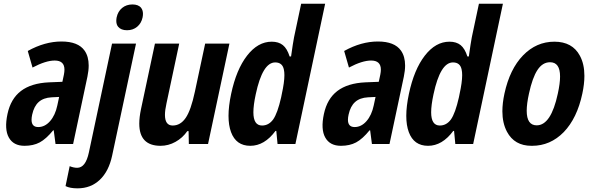

<svg xmlns="http://www.w3.org/2000/svg" viewBox="-20 -780 3211 1040"><path d="M130.4 -503.9Q222.7 -555.2 313 -555.2Q403.3 -555.2 438 -505.9Q460.4 -474.1 460.4 -425.3Q460.4 -397.9 453.6 -365.2L376 0H280.8L271 -74.2H268.1Q229.5 -26.9 194.8 -8.5Q160.2 9.8 112.8 9.8Q52.7 9.8 27.8 -35.2Q2.9 -79.6 20.5 -162.4Q38.1 -245.1 93.8 -287.4Q149.4 -329.6 245.1 -334L317.9 -336.9L326.2 -376Q329.1 -391.1 329.1 -402.8Q329.1 -452.1 276.4 -452.1Q228 -452.1 156.2 -414.1ZM150.9 -131.3Q150.9 -91.8 187 -91.8Q223.1 -91.8 251.2 -123.8Q279.3 -155.8 290.5 -209L300.3 -254.9L259.8 -252.9Q215.3 -250.5 189.7 -227.5Q164.1 -204.6 154.3 -159.2Q150.9 -143.6 150.9 -131.3Z M744.6 -737.3Q754.4 -724.1 754.4 -705.1Q754.4 -696.3 752.4 -686Q745.6 -653.8 722.9 -635Q700.2 -616.2 668 -616.2Q635.7 -616.2 620.1 -634.8Q609.9 -647 609.9 -667Q609.9 -675.8 611.8 -686Q618.7 -718.3 641.6 -737.1Q664.6 -755.9 697.3 -755.9Q730 -755.9 744.6 -737.3ZM399.9 240.2Q358.9 240.2 335 228L357.4 120.1Q378.9 128.9 397.9 128.9Q443.8 128.9 461.4 45.9L586.9 -543.9H716.8L587.4 63Q569.3 147.9 520.5 194.1Q471.7 240.2 399.9 240.2Z M873.5 -157.7Q873.5 -100.1 915.5 -100.1Q957.5 -100.1 985.8 -141.4Q1014.2 -182.6 1035.6 -283.2L1091.3 -543.9H1222.7L1106.9 0H1002.9L1001.5 -69.8H994.6Q968.8 -32.7 930.4 -11.5Q892.1 9.8 849.6 9.8Q734.4 9.8 734.4 -110.4Q734.4 -144.5 743.7 -189L819.3 -543.9H950.7L881.8 -220.2Q873.5 -183.1 873.5 -157.7Z M1472.2 -70.8Q1412.6 9.8 1335.7 9.8Q1258.8 9.8 1231.4 -64.5Q1217.8 -101.1 1217.8 -152.6Q1217.8 -204.1 1231.9 -271Q1259.8 -403.3 1318.4 -478.8Q1377 -554.2 1451.7 -554.2Q1489.3 -554.2 1512.2 -535.6Q1535.2 -517.1 1548.8 -474.1H1556.6Q1566.9 -547.9 1572.8 -578.1L1611.3 -759.8H1741.2L1580.1 0H1483.4L1476.6 -70.8ZM1352.5 -171.9Q1352.5 -100.1 1399.4 -100.1Q1435.5 -100.1 1459.5 -132.8Q1483.4 -166.5 1502.9 -252.9L1506.3 -270Q1520.5 -334.5 1520.5 -373Q1520.5 -390.6 1517.6 -403.3Q1509.8 -441.9 1470.7 -441.9Q1401.9 -441.9 1365.2 -269Q1352.5 -210 1352.5 -171.9Z M1844.2 -503.9Q1936.5 -555.2 2026.9 -555.2Q2117.2 -555.2 2151.9 -505.9Q2174.3 -474.1 2174.3 -425.3Q2174.3 -397.9 2167.5 -365.2L2089.8 0H1994.6L1984.9 -74.2H1981.9Q1943.4 -26.9 1908.7 -8.5Q1874 9.8 1826.7 9.8Q1766.6 9.8 1741.7 -35.2Q1716.8 -79.6 1734.4 -162.4Q1752 -245.1 1807.6 -287.4Q1863.3 -329.6 1959 -334L2031.7 -336.9L2040 -376Q2043 -391.1 2043 -402.8Q2043 -452.1 1990.2 -452.1Q1941.9 -452.1 1870.1 -414.1ZM1864.7 -131.3Q1864.7 -91.8 1900.9 -91.8Q1937 -91.8 1965.1 -123.8Q1993.2 -155.8 2004.4 -209L2014.2 -254.9L1973.6 -252.9Q1929.2 -250.5 1903.6 -227.5Q1877.9 -204.6 1868.2 -159.2Q1864.7 -143.6 1864.7 -131.3Z M2435.1 -70.8Q2375.5 9.8 2298.6 9.8Q2221.7 9.8 2194.3 -64.5Q2180.7 -101.1 2180.7 -152.6Q2180.7 -204.1 2194.8 -271Q2222.7 -403.3 2281.2 -478.8Q2339.8 -554.2 2414.6 -554.2Q2452.1 -554.2 2475.1 -535.6Q2498 -517.1 2511.7 -474.1H2519.5Q2529.8 -547.9 2535.6 -578.1L2574.2 -759.8H2704.1L2543 0H2446.3L2439.5 -70.8ZM2315.4 -171.9Q2315.4 -100.1 2362.3 -100.1Q2398.4 -100.1 2422.4 -132.8Q2446.3 -166.5 2465.8 -252.9L2469.2 -270Q2483.4 -334.5 2483.4 -373Q2483.4 -390.6 2480.5 -403.3Q2472.7 -441.9 2433.6 -441.9Q2364.7 -441.9 2328.1 -269Q2315.4 -210 2315.4 -171.9Z M2712.4 -272.9Q2741.2 -405.8 2813.2 -480Q2885.3 -554.2 2982.9 -554.2Q3080.6 -554.2 3121.1 -478Q3145.5 -433.1 3145.5 -369.1Q3145.5 -325.2 3134.3 -272.9Q3106 -139.6 3033.7 -64.5Q2960.9 9.8 2862.3 9.8Q2860.4 9.8 2858.9 9.8Q2766.6 9.8 2726.1 -66.4Q2701.2 -113.3 2701.2 -177.2Q2701.2 -221.2 2712.4 -272.9ZM3013.7 -365.7Q3013.7 -442.9 2959.5 -442.9Q2918.9 -442.9 2891.4 -401.1Q2863.8 -359.4 2845.2 -272.9Q2833 -217.8 2833 -180.2Q2833 -101.1 2887.2 -101.1Q2964.8 -101.1 3001.5 -272.9Q3013.7 -328.6 3013.7 -365.7Z"/></svg>

Font: Open Sans Hebrew Condensed
Style: Bold Italic
Weight: 700
Width: 3
Italic angle: -12°
Foundry: Ascender Corporation, Yanek Iontef
Version: Version 2.001;PS 002.001;hotconv 1.0.70;makeotf.lib2.5.58329